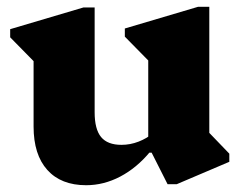

<svg xmlns="http://www.w3.org/2000/svg" viewBox="-20 -530 706 566"><path d="M234 16Q160 16 119.5 -29Q79 -74 79 -157V-403L122 -306L10 -420V-444L226 -508H259V-199Q259 -149 278 -126Q297 -103 338 -103Q364 -103 388.5 -112.5Q413 -122 432 -138V-82H422Q383 -35 334.5 -9.5Q286 16 234 16ZM474 13 427 -80H417V-405L460 -308L348 -422V-446L564 -510H597V-105L554 -183L656 -77V-53L501 13Z"/></svg>

Font: Platypi Light ExtraBold
Style: Regular
Weight: 800
Version: Version 1.200